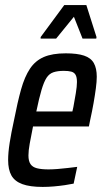

<svg xmlns="http://www.w3.org/2000/svg" viewBox="-20 -728 406 756"><path d="M148 8Q98 8 68 -3Q38 -14 25 -37Q12 -60 12 -98Q12 -127 18 -165.5Q24 -204 35 -254Q49 -326 63 -376Q77 -426 98 -457.5Q119 -489 152.5 -503.5Q186 -518 239 -518Q284 -518 311 -509Q338 -500 349.5 -479.5Q361 -459 361 -426Q361 -407 357.5 -380.5Q354 -354 348.5 -322.5Q343 -291 335 -255L330 -230H110Q102 -190 97 -162.5Q92 -135 92 -116Q92 -94 100 -82Q108 -70 125.5 -65.5Q143 -61 171 -61Q186 -61 206 -62.5Q226 -64 246.5 -66.5Q267 -69 284 -71L270 -5Q256 -2 235.5 1Q215 4 192.5 6Q170 8 148 8ZM123 -289H265L269 -307Q274 -334 278.5 -361Q283 -388 283 -405Q283 -424 277.5 -433.5Q272 -443 260.5 -446Q249 -449 231 -449Q207 -449 190.5 -443.5Q174 -438 163.5 -422Q153 -406 143.5 -374Q134 -342 123 -289ZM140 -576V-582L233 -708H320L360 -582L359 -576H305L271 -662L201 -576Z"/></svg>

Font: Saira ExtraCondensed Medium
Style: Italic
Weight: 500
Width: 2
Italic angle: -12°
Designer: Hector Gatti with collaboration of the Omnibus-Type team
Foundry: Omnibus-Type
Version: Version 1.101